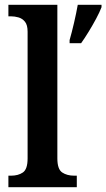

<svg xmlns="http://www.w3.org/2000/svg" viewBox="-20 -780 443 800"><path d="M15 0V-48H26Q56 -48 75.5 -61.5Q95 -75 95 -120V-648Q95 -676 84 -689.5Q73 -703 57 -707.5Q41 -712 26 -712H15V-760H219V-120Q219 -75 239 -61.5Q259 -48 289 -48H300V0ZM270 -613Q279 -644 288.5 -685Q298 -726 304 -760H403V-750Q395 -729 380.5 -702Q366 -675 349.5 -648Q333 -621 318 -600H270Z"/></svg>

Font: Noto Serif Georgian SemiCondensed SemiBold
Style: Regular
Weight: 600
Width: 4
Designer: Monotype Design Team, Akaki Razmadze
Foundry: Google LLC
Version: Version 2.003; ttfautohint (v1.8.4.7-5d5b)